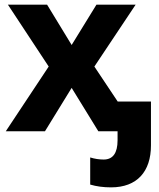

<svg xmlns="http://www.w3.org/2000/svg" viewBox="-20 -566 685 828"><path d="M190 -279 5 0H174L289 -187L404 0H573L387 -279L565 -546H396L289 -372L183 -546H14ZM631 61V-128H487V39C487 94 467 122 427 122C408 122 388 119 369 113V230C396 238 426 242 459 242C571 242 631 174 631 61Z"/></svg>

Font: Passageway
Style: Regular
Weight: 700
Foundry: Ascender Corporation
Version: Version 1.11